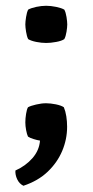

<svg xmlns="http://www.w3.org/2000/svg" viewBox="-20 -466 313 648"><path d="M195.5 -104Q201 -91 203.8 -73.5Q206.5 -56 206.5 -38Q206.5 4 190 43.2Q173.5 82.5 141 113.5Q108.5 144.5 59 161Q45 154 38 139Q31 124 32 109.5Q66.5 94 89.5 67.8Q112.5 41.5 115 8.5Q105 7 93 3.2Q81 -0.5 74.5 -5Q71 -12 68.2 -26.5Q65.5 -41 65.5 -53Q65.5 -66 68 -81.8Q70.5 -97.5 74.5 -104Q83.5 -109 101.8 -113.2Q120 -117.5 135.5 -117.5Q150.5 -117.5 168.8 -113.8Q187 -110 195.5 -104ZM65.5 -383.5Q65.5 -392.5 68 -408.5Q70.5 -424.5 75 -433.5Q85 -439 102.5 -442.8Q120 -446.5 136 -446.5Q151 -446.5 169.2 -442.8Q187.5 -439 197 -433.5Q202 -424.5 204.5 -408.5Q207 -392.5 207 -383.5Q207 -374.5 204.5 -358.8Q202 -343 197 -334Q188.5 -328 169.8 -324.5Q151 -321 136 -321Q120 -321 102.5 -324.5Q85 -328 75 -334Q70.5 -343 68 -358.8Q65.5 -374.5 65.5 -383.5Z"/></svg>

Font: Signika
Style: Regular
Weight: 400
Designer: Anna Giedry
Foundry: Anna Giedry
Version: Version 2.001